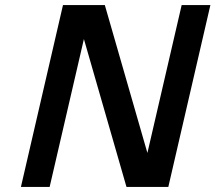

<svg xmlns="http://www.w3.org/2000/svg" viewBox="-20 -742 855 762"><path d="M648 0 815 -722H701L565 -135L396 -722H230L63 0H177L313 -587L482 0Z"/></svg>

Font: Perun Medium Italic
Style: Regular
Weight: 500
Italic angle: -12°
Foundry: Copyright (c) Stefan Peev, Context Ltd, 2016
Version: Version 1.026